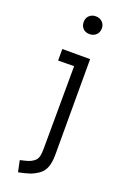

<svg xmlns="http://www.w3.org/2000/svg" viewBox="-180 -762 683 1064"><g transform="rotate(20 161.5 -230.0)"><path d="M79 250 65 183Q97 176 112.5 171Q128 166 143 155Q158 144 163 126Q168 108 168 79L170 -409L76 -408V-476H240V88Q240 132 229 161.5Q218 191 193.5 208Q169 225 144.5 233.5Q120 242 79 250ZM243 -658Q243 -634 227.5 -619.5Q212 -605 189 -605Q165 -605 150.5 -619.5Q136 -634 136 -658Q136 -681 151 -695.5Q166 -710 189 -710Q212 -710 227.5 -695.5Q243 -681 243 -658Z"/></g></svg>

Font: Biancoenero Regular
Style: Regular
Weight: 400
Designer: Riccardo Lorusso, Umberto Mischi
Foundry: Biancoenero Edizioni
Version: Version 0.000